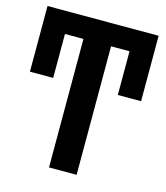

<svg xmlns="http://www.w3.org/2000/svg" viewBox="-105 -772 737 853"><g transform="rotate(15 263.5 -345.5)"><path d="M519 -691V-390H412V-591H327V0H200V-591H115V-389H8V-691Z"/></g></svg>

Font: Fira Sans Compressed Medium
Style: Regular
Weight: 500
Width: 1
Designer: bBox Type GmbH & Carrois Corporate GbR & Edenspiekermann AG
Foundry: bBox Type GmbH & Carrois Corporate GbR & Edenspiekermann AG
Version: Version 4.301